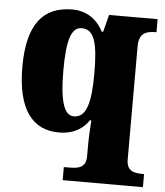

<svg xmlns="http://www.w3.org/2000/svg" viewBox="-54 -594 740 863"><g transform="rotate(5 316.0 -162.0)"><path d="M261 222H623V163H619C578 163 544 157 544 104V-407C544 -468 579 -477 619 -477H623V-536H404L384 -458H378C349 -513 302 -546 238 -546C106 -546 36 -462 36 -270C36 -77 106 10 225 10C293 10 334 -19 360 -57H366C364 -27 361 17 361 54V106C361 157 326 163 286 163H261ZM286 -68C239 -68 221 -140 221 -269C221 -404 239 -466 287 -466C344 -466 361 -405 361 -267C361 -141 344 -68 286 -68Z"/></g></svg>

Font: Noto Serif Tamil SemiCondensed Black
Style: Italic
Weight: 900
Width: 4
Italic angle: -12°
Designer: Indian Type Foundry, Tom Grace, and the Monotype Design Team
Foundry: Monotype Imaging Inc.
Version: Version 2.003